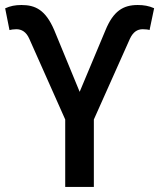

<svg xmlns="http://www.w3.org/2000/svg" viewBox="-39 -739 629 759"><path d="M175.3 -620.1C141.1 -699.7 101.1 -719.2 45.9 -719.2C21 -719.2 1.5 -715.3 -18.6 -706.1L-1.5 -620.1C2.4 -621.6 15.6 -623.5 25.4 -623.5C46.4 -623.5 64.5 -613.3 76.7 -585.9L218.8 -266.6V0H332V-266.6L474.6 -585.9C487.3 -612.8 503.9 -623.5 525.4 -623.5C535.6 -623.5 548.8 -622.1 552.2 -620.1L570.3 -706.5C549.3 -715.8 529.3 -719.2 505.4 -719.2C447.8 -719.2 408.7 -695.3 377.4 -618.2L275.9 -376Z"/></svg>

Font: Bert Sans Medium
Style: Regular
Weight: 500
Designer: Christian Robertson (Google), Cristiano Sobral
Foundry: Google, Cristiano Sobral
Version: Version 3.101